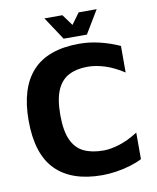

<svg xmlns="http://www.w3.org/2000/svg" viewBox="-93 -914 815 999"><g transform="rotate(-10 315.0 -415.0)"><path d="M366.1 12.9Q205.8 12.9 121.6 -71.3Q37.5 -155.6 37.5 -333.3Q37.5 -505.4 118.5 -593.5Q199.5 -681.6 366.1 -681.6Q419.1 -681.6 473.3 -668.6Q527.4 -655.6 578.2 -632.6V-492.2Q525.9 -526.3 478 -541.2Q430 -556.2 388.1 -556.2Q329.3 -556.2 288.4 -534.9Q247.5 -513.6 226.2 -465Q204.9 -416.4 204.9 -332.6Q204.9 -250.2 226.6 -202Q248.2 -153.7 290.5 -133.1Q332.8 -112.5 395.1 -112.5Q432.1 -112.5 479 -127Q525.9 -141.4 578.2 -174.8V-34.4Q550.4 -20.1 514.5 -9.4Q478.5 1.2 440.2 7.1Q401.8 12.9 366.1 12.9ZM291 -721.5 210.7 -842.9H305.9L348.8 -784.1L391.7 -842.9H486.9L413.9 -721.5Z"/></g></svg>

Font: Maven Pro
Style: Regular
Weight: 400
Designer: Joe Prince
Foundry: Joe Prince
Version: Version 2.103